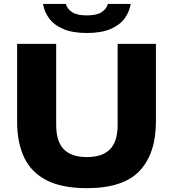

<svg xmlns="http://www.w3.org/2000/svg" viewBox="-20 -968 900 998"><path d="M431.5 10Q303 10 223.2 -30.5Q143.5 -71 106.2 -148.2Q69 -225.5 69 -336V-740H272V-319.5Q272 -232.5 311.8 -192Q351.5 -151.5 431.5 -151.5Q512 -151.5 551.8 -192Q591.5 -232.5 591.5 -319.5V-740H790.5V-336Q790.5 -170.5 706 -80.2Q621.5 10 431.5 10ZM431.5 -796.5Q358 -796.5 310 -816.8Q262 -837 236.2 -871.2Q210.5 -905.5 203.5 -947.5H322Q329.5 -921.5 354.8 -904.8Q380 -888 431.5 -888Q483 -888 508.2 -904.8Q533.5 -921.5 541 -947.5H659.5Q652.5 -905.5 627 -871.2Q601.5 -837 553.5 -816.8Q505.5 -796.5 431.5 -796.5Z"/></svg>

Font: Encode Sans Expanded ExtraBold
Style: Regular
Weight: 800
Width: 7
Designer: Multiple Designers
Foundry: Impallari Type
Version: Version 3.000; ttfautohint (v1.8.3) -l 8 -r 50 -G 200 -x 14 